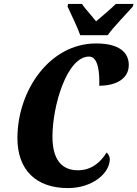

<svg xmlns="http://www.w3.org/2000/svg" viewBox="-20 -951 702 981"><path d="M390 -771H530C564 -818 626 -880 659 -918L662 -931H572C551 -910 501 -867 471 -842C452 -867 412 -909 399 -931H328L325 -918C342 -880 377 -810 390 -771ZM327 10C454 10 541 -67 541 -138C541 -153 531 -166 525 -172C497 -127 452 -81 378 -81C292 -81 248 -140 248 -253C248 -411 322 -662 435 -662C485 -662 489 -570 487 -513C572 -513 638 -548 638 -619C638 -684 588 -729 471 -729C233 -729 69 -488 69 -245C69 -83 164 10 327 10Z"/></svg>

Font: Noto Serif ExtraCondensed Black
Style: Italic
Weight: 900
Width: 2
Italic angle: -12°
Designer: Monotype Design Team
Foundry: Monotype Imaging Inc.
Version: Version 2.014